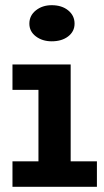

<svg xmlns="http://www.w3.org/2000/svg" viewBox="-20 -719 402 739"><path d="M128 -31V-471H252V-31ZM28 0V-98H353V0ZM28 -373V-471H220V-373ZM179 -560Q143 -560 118 -579Q93 -598 93 -628Q93 -659 118 -679Q143 -699 179 -699Q218 -699 242.5 -679Q267 -659 267 -628Q267 -598 242.5 -579Q218 -560 179 -560Z"/></svg>

Font: BioRhyme ExtraBold
Style: Bold
Weight: 700
Version: Version 1.600;gftools[0.9.33]